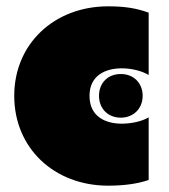

<svg xmlns="http://www.w3.org/2000/svg" viewBox="-20 -577 535 607"><path d="M322 10C372 10 415 4 450 -8V-206C430 -194 397 -186 365 -186C314 -186 263 -208 263 -274C263 -339 314 -361 365 -361C398 -361 430 -352 450 -340V-537C411 -551 375 -557 322 -557C151 -557 25 -438 25 -274C25 -109 151 10 322 10ZM362 -205C402 -205 431 -234 431 -274C431 -315 402 -343 362 -343C321 -343 293 -315 293 -274C293 -234 321 -205 362 -205Z"/></svg>

Font: Chess Sans Black
Style: Regular
Weight: 900
Designer: Wolf Bōese
Foundry: Wolf Bōese
Version: Version 7.223;Glyphs 3.3 (3306)